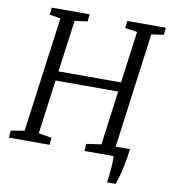

<svg xmlns="http://www.w3.org/2000/svg" viewBox="-95 -824 934 1053"><g transform="rotate(10 372.0 -297.5)"><path d="M572 148Q575 130 577.5 109.5Q580 89 581.5 68.8Q583 48.5 583.5 30.8Q584 13 582.5 0L518.5 -53H665Q658.5 -2.5 650.5 36.2Q642.5 75 634.8 102.5Q627 130 621 148ZM-0.5 0 3.5 -40 78 -52 164.5 -693 103.5 -703 107.5 -743H318.5L314.5 -703L243.5 -693L204.5 -405H553L591.5 -693L523.5 -703L528.5 -743H743.5L738.5 -703L670.5 -693L585 -52L656.5 -40L653.5 0H420.5L423.5 -40L506 -52L546 -353H197.5L157 -52L229.5 -40L226.5 0Z"/></g></svg>

Font: Merriweather Light
Style: Italic
Weight: 300
Italic angle: -7.8°
Designer: Eben Sorkin
Foundry: Eben Sorkin
Version: Version 2.101